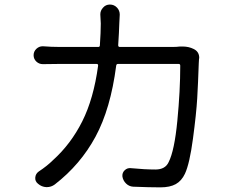

<svg xmlns="http://www.w3.org/2000/svg" viewBox="-20 -807 1040 840"><path d="M767.6 -603.5Q773.4 -603.5 779.3 -603.5Q805.7 -603.5 827.1 -592.8Q851.6 -581.1 851.6 -553.7Q851.6 -550.8 850.6 -547.9Q849.6 -538.1 849.6 -530.3Q846.7 -443.4 842.8 -376.5Q838.9 -309.6 824.2 -200.2Q809.6 -90.8 789.1 -46.9Q774.4 -15.6 749 -1.5Q723.6 12.7 681.6 12.7Q634.8 12.7 562.5 9.8Q544.9 8.8 531.7 -3.9Q518.6 -16.6 515.6 -34.2Q513.7 -50.8 525.4 -62Q537.1 -73.2 552.7 -71.3Q613.3 -65.4 660.2 -65.4Q703.1 -65.4 717.8 -97.7Q743.2 -147.5 755.9 -278.8Q768.6 -410.2 768.6 -519.5Q768.6 -527.3 761.7 -527.3H496.1Q489.3 -527.3 488.3 -519.5Q463.9 -331.1 397.9 -209Q332 -86.9 219.7 0Q204.1 11.7 184.6 11.7Q183.6 11.7 182.6 11.7Q162.1 10.7 146.5 -2.9Q132.8 -13.7 134.3 -30.3Q135.7 -46.9 149.4 -56.6Q186.5 -81.1 211.9 -106.4Q290 -176.8 339.8 -275.9Q389.6 -375 409.2 -519.5Q410.2 -527.3 402.3 -527.3H242.2Q192.4 -527.3 168.9 -526.4Q168 -526.4 167 -526.4Q151.4 -526.4 139.6 -537.1Q127 -548.8 127 -565.4Q127 -582 139.6 -593.8Q151.4 -604.5 166 -604.5Q168 -604.5 168.9 -604.5Q205.1 -601.6 241.2 -601.6H410.2Q417 -601.6 417 -609.4Q420.9 -667 420.9 -704.1L418.9 -744.1Q418.9 -760.7 430.7 -773.4Q442.4 -787.1 460.9 -787.1Q479.5 -787.1 492.2 -773.4Q503.9 -760.7 503.9 -743.2L502 -705.1Q501 -668 497.1 -609.4Q497.1 -601.6 503.9 -601.6H735.4Q752.9 -601.6 767.6 -603.5Z"/></svg>

Font: Gen Jyuu Gothic Regular
Style: Regular
Weight: 400
Designer: [Source Han Sans]
Ryoko NISHIZUKA  (kana & ideographs); Paul D. Hunt (Latin, Greek & Cyrillic); Wenlong ZHANG  (bopomofo
Version: Version 1.002.20150607